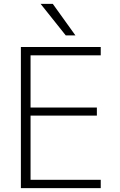

<svg xmlns="http://www.w3.org/2000/svg" viewBox="-20 -973 619 993"><path d="M253 -953 370 -790H320L190 -953ZM138 -687V-417H481V-375H138V-43H501V0H88V-730H501V-687Z"/></svg>

Font: Mplus 1p Light
Style: Regular
Weight: 300
Version: Version 1.061